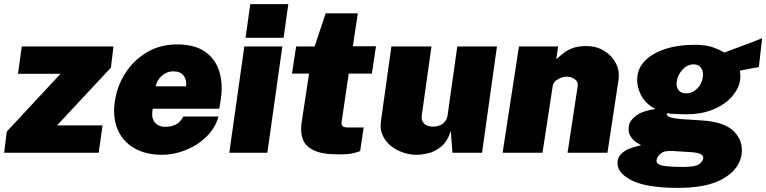

<svg xmlns="http://www.w3.org/2000/svg" viewBox="-30 -743 3728 934"><path d="M-10 0 3 -103 264.5 -384H57.5L76 -517H522L509.5 -414L247.5 -133H469L450 0Z M758 10Q678 10 622.2 -22.8Q566.5 -55.5 541.8 -114.5Q517 -173.5 529 -252Q540 -326 580.5 -388.5Q621 -451 685.2 -489Q749.5 -527 831.5 -527Q916 -527 966.8 -492Q1017.5 -457 1036.5 -396.2Q1055.5 -335.5 1044 -259L1036.5 -214H713Q704.5 -167.5 723.5 -146.8Q742.5 -126 774 -126Q800.5 -126 823 -136Q845.5 -146 862 -176H1033Q1016.5 -118.5 973 -76.8Q929.5 -35 872.5 -12.5Q815.5 10 758 10ZM727.5 -323H875Q879.5 -352.5 864 -374.2Q848.5 -396 811.5 -396Q782 -396 757.2 -374.2Q732.5 -352.5 727.5 -323Z M1164.5 -559 1187.5 -723H1372.5L1349.5 -559ZM1085.5 0 1158.5 -517H1343.5L1270.5 0Z M1617 8Q1536 8 1495.2 -12.2Q1454.5 -32.5 1442.8 -66.5Q1431 -100.5 1436.5 -142L1473.5 -385H1390.5L1410.5 -517H1500.5L1554 -678H1710.5L1686.5 -518H1799L1779 -385H1666.5L1632 -151Q1629.5 -134 1637.8 -128.5Q1646 -123 1659 -123H1739L1722 -8Q1710.5 -3 1687 2.5Q1663.5 8 1617 8Z M1995.5 10Q1964 10 1931.5 -0.8Q1899 -11.5 1872.5 -32.5Q1846 -53.5 1831.8 -83.8Q1817.5 -114 1823 -153L1874 -517H2069L2021.5 -180Q2018.5 -157.5 2032.8 -142.2Q2047 -127 2076.5 -127Q2106 -127 2125 -142.2Q2144 -157.5 2147 -180L2194.5 -517H2387.5L2315 0H2171L2163 -106Q2146.5 -54.5 2116.2 -29.8Q2086 -5 2053.2 2.5Q2020.5 10 1995.5 10Z M2415 0 2494.5 -517H2685L2676 -455Q2694.5 -471.5 2713.2 -486Q2732 -500.5 2758 -509.8Q2784 -519 2824.5 -519Q2869.5 -519 2907.2 -496.8Q2945 -474.5 2965.5 -436Q2986 -397.5 2978 -349L2925 0H2731L2780 -323Q2784 -345 2766.5 -357.5Q2749 -370 2728 -370Q2706.5 -370 2684 -357.5Q2661.5 -345 2658.5 -323L2609 0Z M3268.5 171Q3112 171 3039.5 132.8Q2967 94.5 2974.5 41Q2978 18 2994 3.5Q3010 -11 3030.2 -19Q3050.5 -27 3067.2 -31Q3084 -35 3088.5 -36.5Q3083.5 -39.5 3067.2 -49.5Q3051 -59.5 3037.8 -79.2Q3024.5 -99 3029 -130Q3033 -156.5 3063.5 -180Q3094 -203.5 3159 -213Q3109.5 -237 3087 -283.2Q3064.5 -329.5 3071 -375Q3077.5 -420 3114.2 -453.8Q3151 -487.5 3210.8 -506.2Q3270.5 -525 3346.5 -525Q3405.5 -525 3438 -513Q3470.5 -501 3494 -487.5Q3528 -500.5 3580.2 -519.8Q3632.5 -539 3677.5 -557L3661.5 -417L3569.5 -399.5Q3573 -373 3570.5 -354Q3564.5 -313 3531.8 -274.5Q3499 -236 3441.8 -211.5Q3384.5 -187 3304.5 -187Q3289 -187 3267.2 -188Q3245.5 -189 3236 -189.5Q3225 -190.5 3218.8 -191.8Q3212.5 -193 3213.5 -187.5Q3216 -175.5 3236.2 -170.8Q3256.5 -166 3283.5 -163.5Q3300.5 -162 3328.5 -160.8Q3356.5 -159.5 3385.5 -157Q3495.5 -150 3541 -103Q3586.5 -56 3577.5 8Q3567.5 79 3489.8 125Q3412 171 3268.5 171ZM3307 -289Q3338 -289 3361.2 -311.8Q3384.5 -334.5 3389 -368Q3393 -393 3381.2 -411.5Q3369.5 -430 3345 -430Q3314 -430 3290.5 -404.8Q3267 -379.5 3262 -346Q3258.5 -321 3270.5 -305Q3282.5 -289 3307 -289ZM3295 69Q3349.5 69 3369 56.8Q3388.5 44.5 3391 26Q3394 2 3335.5 -2.5L3242 -8.5Q3201.5 -11 3184 3.8Q3166.5 18.5 3164 35.5Q3161 56 3192.5 62.5Q3224 69 3295 69Z"/></svg>

Font: Public Sans Black
Style: Italic
Weight: 900
Italic angle: -8°
Designer: The Public Sans project authors (U.S. Web Design System). Libre Franklin designed by Pablo Impallari and Rodrigo Fuenzal
Version: Version 1.007; ttfautohint (v1.8.1) -l 8 -r 50 -G 200 -x 14 